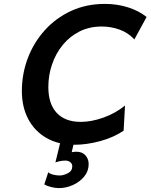

<svg xmlns="http://www.w3.org/2000/svg" viewBox="-20 -738 780 995"><path d="M627.9 -190.9 620.6 -60.5Q566.9 -24.9 497.8 -6.3Q428.7 12.2 366.2 12.2Q281.7 12.2 220.5 -23.2Q159.2 -58.6 126.2 -121.3Q93.3 -184.1 93.3 -265.6Q93.3 -355 124 -436.3Q154.8 -517.6 211.9 -581.1Q269 -644.5 348.1 -681.2Q427.2 -717.8 523.9 -717.8Q587.9 -717.8 644.3 -699.7Q700.7 -681.6 739.7 -649.9L676.3 -533.7Q644.5 -568.4 599.9 -584.5Q555.2 -600.6 507.3 -600.6Q443.4 -600.6 392.3 -575Q341.3 -549.3 305.2 -505.1Q269 -460.9 249.8 -404.5Q230.5 -348.1 230.5 -287.1Q230.5 -199.7 273.9 -153.1Q317.4 -106.4 398.4 -106.4Q453.6 -106.4 515.6 -128.4Q577.6 -150.4 627.9 -190.9ZM298.3 -24.4H369.1L351.6 50.8Q356.4 49.8 362.1 49.1Q367.7 48.3 375.5 48.3Q406.2 48.3 422.9 67.1Q439.5 85.9 439.5 112.3Q439.5 148.9 416.3 177Q393.1 205.1 357.7 220.9Q322.3 236.8 285.6 236.8Q266.6 236.8 244.6 231.2Q222.7 225.6 209.5 217.8L230 154.8Q238.8 163.1 255.6 167.2Q272.5 171.4 289.6 171.4Q309.1 171.4 331.8 159.7Q354.5 147.9 354.5 123.5Q354.5 110.8 344.2 102.5Q334 94.2 318.4 94.2Q304.7 94.2 290.3 97.2Q275.9 100.1 267.1 104Z"/></svg>

Font: Andika
Style: Bold Italic
Weight: 700
Italic angle: -14°
Designer: Victor Gaultney, Annie Olsen, Julie Remington, Don Collingsworth, Eric Hays, Becca Hirsbrunner
Foundry: SIL International
Version: Version 6.101